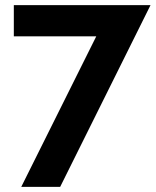

<svg xmlns="http://www.w3.org/2000/svg" viewBox="-20 -730 608 750"><path d="M356 -588H34V-710H568L215 0H63Z"/></svg>

Font: YasnoRaleway
Style: Bold
Weight: 700
Designer: Matt McInerney, Pablo Impallari, Rodrigo Fuenzalida
Foundry: Matt McInerney, Pablo Impallari, Rodrigo Fuenzalida
Version: Version 4.026